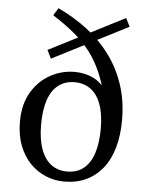

<svg xmlns="http://www.w3.org/2000/svg" viewBox="-54 -793 654 850"><g transform="rotate(5 273.0 -368.0)"><path d="M262.4 13.1Q220.2 13.1 181.5 -2.9Q142.8 -18.9 112 -49.9Q81.3 -81 63.2 -127.5Q45 -174.1 45 -234.3Q45 -312.3 77.2 -365.8Q109.3 -419.4 160.1 -447Q210.9 -474.5 266.3 -474.5Q320.7 -474.5 361.3 -450.6Q401.9 -426.6 419.9 -378L406.2 -372.5Q392 -434.6 371 -483Q350.1 -531.3 320.2 -571Q290.3 -610.7 248.6 -645.7Q206.8 -680.7 150.9 -716.1L171.3 -749.2Q241.1 -716.7 300.2 -671.8Q359.4 -626.8 402.8 -568.8Q446.3 -510.7 470.5 -438.7Q494.8 -366.7 494.8 -279.9Q494.8 -212.4 479.4 -157.9Q464.1 -103.3 433.8 -65.4Q403.5 -27.5 360.8 -7.2Q318.1 13.1 262.4 13.1ZM271.5 -32.3Q316.2 -32.3 345.5 -56.2Q374.9 -80.1 389.6 -125.1Q404.3 -170 404.3 -233.2Q404.3 -299.1 388.2 -342.6Q372.1 -386.1 342.3 -407.6Q312.5 -429.2 271.5 -429.2Q228.6 -429.2 198.8 -405.7Q169 -382.3 154.2 -337.9Q139.5 -293.4 139.5 -229.2Q139.5 -165.2 155.2 -121.3Q170.8 -77.3 200.6 -54.8Q230.4 -32.3 271.5 -32.3ZM157.4 -523.9 138.9 -561 473.6 -732 492.1 -694.9Z"/></g></svg>

Font: Adobe Variable Font Prototype
Style: Regular
Weight: 389
Designer: Frank Grießhammer
Foundry: Adobe
Version: Version 1.004;hotconv 1.0.113;makeotfexe 2.5.65598